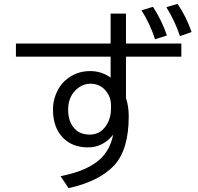

<svg xmlns="http://www.w3.org/2000/svg" viewBox="-20 -893 1020 989"><path d="M549.8 -822.8H628.9V-668.9H914.1V-601.1H628.9V-387.2Q643.1 -346.7 643.1 -293.5Q643.1 -122.6 568.4 -41.5Q492.2 41 333 76.2L292 14.2Q422.4 -10.3 490.7 -68.8Q545.9 -116.2 563 -199.2Q510.3 -133.8 433.6 -133.8Q352.5 -133.8 304.2 -183.6Q252.9 -236.3 252.9 -329.1Q252.9 -388.2 284.7 -440.9Q297.4 -461.4 314.9 -477.5Q369.6 -526.9 444.3 -526.9Q502.9 -526.9 549.8 -493.2V-601.1H62V-668.9H549.8ZM551.8 -334V-351.1Q551.8 -387.2 532.7 -415Q501 -461.9 445.3 -461.9Q412.1 -461.9 383.8 -440.9Q331.1 -401.4 331.1 -329.1Q331.1 -273.9 356 -240.2Q385.3 -199.7 442.4 -199.7Q501.5 -199.7 533.2 -256.3Q551.8 -290 551.8 -334ZM778.8 -690.9Q751.5 -772.9 709 -839.8L768.1 -857.9Q815.4 -784.2 839.8 -710ZM907.2 -707Q880.4 -786.1 836.9 -856L895 -873Q939.9 -806.2 966.8 -728Z"/></svg>

Font: BIZ UDPGothic
Style: Regular
Weight: 400
Designer: TypeBank Co., Ltd.
Foundry: Morisawa Inc.
Version: Version 1.051